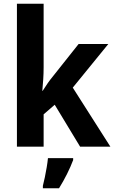

<svg xmlns="http://www.w3.org/2000/svg" viewBox="-20 -780 607 1021"><path d="M212 -423Q212 -391 210 -359.5Q208 -328 205 -297H207Q220 -318 234 -338Q248 -358 263 -376L398 -546H556L367 -314L567 0H406L271 -223L212 -172V0H70V-760H212ZM369 71Q356 106 336.5 145Q317 184 294 221H208V208Q213 189 218.5 162.5Q224 136 228.5 109Q233 82 235 61H369Z"/></svg>

Font: Noto Sans Armenian SemiCondensed
Style: Bold
Weight: 700
Width: 4
Designer: Monotype Design Team
Foundry: Monotype Imaging Inc.
Version: Version 2.008; ttfautohint (v1.8.4.7-5d5b)